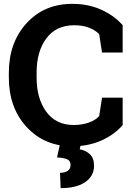

<svg xmlns="http://www.w3.org/2000/svg" viewBox="-20 -741 688 986"><path d="M25.4 0ZM609.9 -471.2H503.9L489.3 -565.9Q468.3 -586.9 436.3 -599.1Q404.3 -611.3 360.8 -611.3Q268.1 -611.3 218 -543.9Q168 -476.6 168 -368.2V-343.3Q168 -234.9 217.8 -167Q267.6 -99.1 358.4 -99.1Q400.4 -99.1 435.3 -111.3Q470.2 -123.5 489.3 -144.5L503.9 -239.3H609.9V-98.6Q566.9 -48.8 500.2 -19.3Q433.6 10.3 351.1 10.3Q208 10.3 116.7 -88.9Q25.4 -188 25.4 -343.3V-367.2Q25.4 -522 116.2 -621.6Q207 -721.2 351.1 -721.2Q433.6 -721.2 500 -691.2Q566.4 -661.1 609.9 -611.8ZM395 -2 389.6 25.9Q420.9 31.2 441.9 51.3Q462.9 71.3 462.9 110.4Q462.9 162.6 418.2 193.8Q373.5 225.1 291.5 225.1L288.1 146.5Q313 146.5 327.6 136.5Q342.3 126.5 342.3 106Q342.3 85.9 326.7 77.9Q311 69.8 272.9 67.4L288.1 -2Z"/></svg>

Font: Roboto Avanza Slab
Style: Bold
Weight: 700
Designer: Google
Version: Version 1.100263; 2013; ttfautohint (v0.94.20-1c74) -l 8 -r 